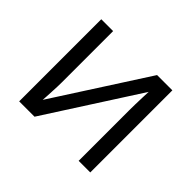

<svg xmlns="http://www.w3.org/2000/svg" viewBox="-124 -710 885 885"><g transform="rotate(45 318.0 -267.5)"><path d="M162.6 -535.2V-198.7Q162.6 -189 162.1 -173.6Q161.6 -158.2 160.6 -140.9Q159.7 -123.5 158.9 -107.7Q158.2 -91.8 157.2 -81.5L449.2 -535.2H548.8V0H473.1V-328.1Q473.1 -343.8 473.6 -368.2Q474.1 -392.6 475.1 -416.3Q476.1 -439.9 476.6 -453.1L185.5 0H85.4V-535.2Z"/></g></svg>

Font: Wonky
Style: Regular
Weight: 400
Designer: Monotype Design Team
Foundry: Monotype Imaging Inc.
Version: Version 3.000